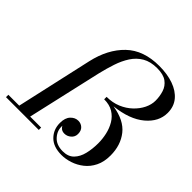

<svg xmlns="http://www.w3.org/2000/svg" viewBox="-213 -934 1118 1118"><g transform="rotate(45 345.5 -375.0)"><path d="M-20 -19.5H69.5L175 -491Q203 -615 278.2 -687.5Q353.5 -760 483 -760Q549.5 -760 601 -741.8Q652.5 -723.5 681.8 -688Q711 -652.5 711 -601Q711 -528 645.5 -473Q580 -418 460.5 -405Q560 -389.5 605.5 -332Q651 -274.5 651 -190Q651 -137.5 632.2 -99.8Q613.5 -62 582.8 -37.8Q552 -13.5 516.2 -1.8Q480.5 10 446.5 10Q379.5 10 343.8 -26Q308 -62 308 -116Q308 -158 328.5 -179.5Q349 -201 375 -201Q397.5 -201 413 -186.5Q428.5 -172 428.5 -145Q428.5 -121 410.5 -105.5Q392.5 -90 370.5 -90Q355 -90 344.5 -97.2Q334 -104.5 330 -115Q326.5 -75 354.8 -42.8Q383 -10.5 436 -10.5Q480.5 -10.5 505.2 -35.8Q530 -61 540 -102Q550 -143 550 -190Q550 -225.5 542 -261.5Q534 -297.5 516 -328Q498 -358.5 467.8 -377Q437.5 -395.5 393 -395.5V-415.5Q441.5 -415.5 481.2 -432.2Q521 -449 550 -476.8Q579 -504.5 594.8 -537Q610.5 -569.5 610.5 -601Q610.5 -637 600.2 -669.2Q590 -701.5 562.5 -721.8Q535 -742 483 -742Q429 -742 392.2 -720.5Q355.5 -699 331.5 -662Q307.5 -625 292 -578.2Q276.5 -531.5 264.5 -481L159.5 -19.5H250V0H-20Z"/></g></svg>

Font: Bodoni* 11pt
Style: Italic
Weight: 400
Italic angle: -13°
Version: Version 2.3